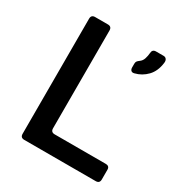

<svg xmlns="http://www.w3.org/2000/svg" viewBox="-159 -787 855 903"><g transform="rotate(30 268.5 -335.0)"><path d="M100 0Q79 0 79 -21V-646Q79 -667 100 -667H169Q190 -667 190 -646V-115Q190 -94 211 -94H488Q509 -94 509 -74V-21Q509 0 488 0ZM392 -530Q381 -527 375 -532.5Q369 -538 369 -549V-569Q369 -578 373 -583Q377 -588 384 -593Q397 -602 402 -618Q407 -634 408 -649Q409 -670 429 -670H470Q480 -670 485.5 -662.5Q491 -655 489 -642Q483 -595 456 -567Q429 -539 392 -530Z"/></g></svg>

Font: Pitagon Sans Medium
Style: Regular
Weight: 500
Designer: Travis Tran
Foundry: Pitagon
Version: Version 1.001; ttfautohint (v1.8.4.7-5d5b);gftools[0.9.26]